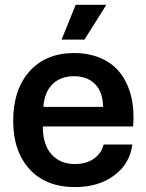

<svg xmlns="http://www.w3.org/2000/svg" viewBox="-20 -760 601 789"><path d="M288.1 8.8Q168.5 8.8 101.3 -64.9Q34.2 -138.7 34.2 -263.2Q34.2 -391.6 101.3 -466.8Q168.5 -542 284.2 -542Q348.1 -542 397.5 -519.5Q446.8 -497.1 476.6 -457Q506.3 -417 519.5 -361.6Q532.7 -306.2 526.9 -240.2H155.8Q156.2 -165 191.9 -125.5Q227.5 -85.9 288.1 -85.9Q334.5 -85.9 365.5 -107.7Q396.5 -129.4 405.8 -166H523.9Q513.2 -85.9 448.7 -38.6Q384.3 8.8 288.1 8.8ZM158.2 -320.8H403.8Q402.3 -383.3 370.1 -415Q337.9 -446.8 284.2 -446.8Q229 -446.8 195.8 -414.1Q162.6 -381.3 158.2 -320.8ZM232.9 -597.2 291 -740.2H417L327.1 -597.2Z"/></svg>

Font: Lumene Sans
Style: Bold
Weight: 600
Designer: Deni Anggara
Version: Version 1.003;Glyphs 3.1.2 (3151)